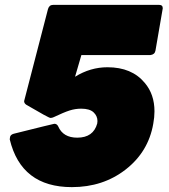

<svg xmlns="http://www.w3.org/2000/svg" viewBox="-20 -754 692 788"><path d="M275 14Q67 14 20 -182L21 -190Q22 -201 36 -205Q200 -246 203 -246Q214 -246 219 -235Q239 -189 297 -189Q363 -189 379 -247L380 -257Q380 -278 364 -293Q348 -308 313 -308Q289 -308 265.5 -300.5Q242 -293 200 -273Q194 -270 187 -270Q180 -270 88 -324Q79 -330 79 -339L177 -717Q182 -734 198 -734H633Q648 -734 648 -720Q648 -717 618 -546Q615 -530 597 -528H314L288 -439Q351 -478 421 -478Q521 -478 574 -414Q614 -367 614 -297Q614 -273 609 -246Q589 -131 496 -58.5Q403 14 275 14Z"/></svg>

Font: YamahaIndonesia935. App Black
Style: Italic
Weight: 900
Italic angle: -10°
Designer: Dalton Maag Ltd
Foundry: Dalton Maag Ltd
Version: Version 1.002; January 01, 2024; Regular/Italic